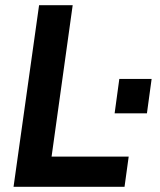

<svg xmlns="http://www.w3.org/2000/svg" viewBox="-20 -717 614 737"><path d="M32 0 130 -697H259L178 -116H474L458 0ZM420 -282 438 -414H562L544 -282Z"/></svg>

Font: Hanken Grotesk
Style: Bold Italic
Weight: 700
Italic angle: -8°
Designer: Alfredo Marco Pradil
Foundry: Hanken Design Co.
Version: Version 3.013